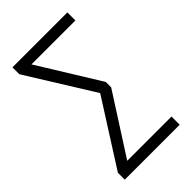

<svg xmlns="http://www.w3.org/2000/svg" viewBox="-211 -757 828 828"><g transform="rotate(-45 203.0 -342.5)"><path d="M371 -685V-636H103L276 -356V-323L101 -50H371V0H36V-42L225 -339L36 -643V-685Z"/></g></svg>

Font: Fira Sans Extra Condensed Light
Style: Regular
Weight: 300
Width: 1
Designer: Carrois Corporate & Edenspiekermann AG
Foundry: Carrois Corporate GbR & Edenspiekermann AG
Version: Version 4.203